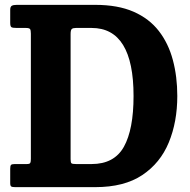

<svg xmlns="http://www.w3.org/2000/svg" viewBox="-20 -770 781 790"><path d="M22 -17V-75.5Q22 -87.5 25.2 -91.2Q28.5 -95 40.5 -95H90Q102 -95 104.5 -99.5Q107 -104 107 -116.5V-631.5Q107 -645.5 103.8 -650.2Q100.5 -655 86.5 -655H48.5Q32 -655 27 -658.2Q22 -661.5 22 -676V-729.5Q22 -742.5 28.5 -746.2Q35 -750 49 -750H372Q465 -750 529.5 -721.8Q594 -693.5 633.5 -642.5Q673 -591.5 691.2 -523.2Q709.5 -455 709.5 -375Q709.5 -268.5 674.5 -183.8Q639.5 -99 565.2 -49.5Q491 0 372 0H42.5Q30.5 0 26.2 -2.8Q22 -5.5 22 -17ZM293 -95H357Q450 -95 489.8 -166.2Q529.5 -237.5 529.5 -375Q529.5 -655 357 -655H292.5Q280.5 -655 275.5 -650.8Q270.5 -646.5 270.5 -630V-115Q270.5 -101 274.2 -98Q278 -95 293 -95Z"/></svg>

Font: Besley* Narrow
Style: Bold
Weight: 700
Width: 4
Designer: Owen Earl
Foundry: indestructible type*
Version: Version 3.000; ttfautohint (v1.8.3)